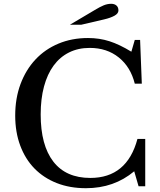

<svg xmlns="http://www.w3.org/2000/svg" viewBox="-20 -980 842 1010"><path d="M689 -770H717L726 -540H689Q667 -628 604.5 -678Q542 -728 452 -728Q391 -728 343 -704Q295 -680 262 -635Q229 -590 211.5 -525Q194 -460 194 -378Q194 -216 260.5 -130Q327 -44 455 -44Q648 -44 703 -249H744V0H709L686 -79Q580 10 432 10Q347 10 278.5 -17Q210 -44 161.5 -93.5Q113 -143 86.5 -214Q60 -285 60 -372Q60 -463 88 -538Q116 -613 166.5 -667Q217 -721 287.5 -750.5Q358 -780 443 -780Q503 -780 556 -763Q609 -746 671 -708ZM348 -850 478 -927Q506 -944 525.5 -952Q545 -960 565 -960Q582 -960 592.5 -951Q603 -942 603 -925Q603 -909 582.5 -897.5Q562 -886 528 -878L408 -850Z"/></svg>

Font: SVN-Libre Baskerville
Style: Regular
Weight: 400
Designer: Pablo Impallari, Rodrigo Fuenzalida
Foundry: Pablo Impallari, Rodrigo Fuenzalida
Version: Version 1.000; ttfautohint (v1.8.4)